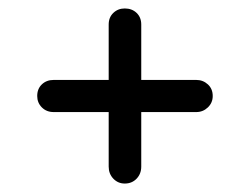

<svg xmlns="http://www.w3.org/2000/svg" viewBox="-20 -529 591 454"><path d="M314 -135Q314 -118 303 -106.5Q292 -95 275 -95Q259 -95 248 -106.5Q237 -118 237 -135V-264H107Q90 -264 79 -275Q68 -286 68 -302Q68 -319 79 -329.5Q90 -340 107 -340H237V-471Q237 -488 248 -498.5Q259 -509 275 -509Q292 -509 303 -498.5Q314 -488 314 -471V-340H444Q460 -340 471.5 -329.5Q483 -319 483 -302Q483 -286 471.5 -275Q460 -264 444 -264H314Z"/></svg>

Font: VDS Compensated
Style: Light
Weight: 300
Designer: artmaker
Foundry: artmaker
Version: Version 1.000 2012 initial release